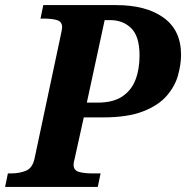

<svg xmlns="http://www.w3.org/2000/svg" viewBox="-43 -734 731 754"><path d="M-23 0 -12 -53H1Q33 -53 59 -63.5Q85 -74 93 -113L195 -593Q201 -620 201 -627Q201 -649 181 -655Q161 -661 129 -661H116L127 -714H413Q531 -714 599.5 -664.5Q668 -615 668 -519Q668 -481 656 -438Q644 -395 611.5 -357.5Q579 -320 518.5 -296.5Q458 -273 362 -273H286L250 -110Q246 -96 246 -87Q246 -65 267 -59Q288 -53 319 -53H352L341 0ZM340 -331Q401 -331 437 -355Q473 -379 489 -420.5Q505 -462 505 -516Q505 -591 472.5 -623Q440 -655 390 -655H368L298 -331Z"/></svg>

Font: Noto Serif
Style: Bold Italic
Weight: 700
Italic angle: -12°
Designer: Monotype Design Team
Foundry: Monotype Imaging Inc.
Version: Version 2.013